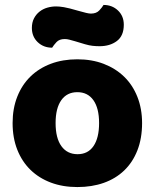

<svg xmlns="http://www.w3.org/2000/svg" viewBox="-20 -741 626 777"><path d="M555 -243Q555 -181 536 -132.5Q517 -84 482.5 -51Q448 -18 400 -1Q352 16 293 16Q234 16 186 -2Q138 -20 103.5 -53.5Q69 -87 50 -135Q31 -183 31 -243Q31 -302 50 -350Q69 -398 103.5 -431.5Q138 -465 186 -483Q234 -501 293 -501Q352 -501 400 -482.5Q448 -464 482.5 -430.5Q517 -397 536 -349Q555 -301 555 -243ZM205 -243Q205 -182 228.5 -149.5Q252 -117 294 -117Q336 -117 358.5 -150Q381 -183 381 -243Q381 -303 358 -335.5Q335 -368 293 -368Q251 -368 228 -335.5Q205 -303 205 -243ZM298 -697Q316 -692 328 -689Q340 -686 348 -686Q370 -686 382 -699Q394 -712 399 -721Q434 -721 457.5 -698.5Q481 -676 481 -641Q481 -596 453 -575Q425 -554 383 -554Q369 -554 355 -555.5Q341 -557 324 -562L284 -574Q270 -578 260.5 -580.5Q251 -583 242 -583Q220 -583 208.5 -570.5Q197 -558 191 -548Q156 -548 132.5 -570.5Q109 -593 109 -628Q109 -650 117.5 -666.5Q126 -683 140 -694Q154 -705 171.5 -710Q189 -715 207 -715Q220 -715 238.5 -712Q257 -709 298 -697Z"/></svg>

Font: Baloo Tamma
Style: Regular
Weight: 400
Designer: Divya Kowshik and Ek Type
Foundry: Ek Type
Version: Version 1.443;PS 1.000;hotconv 16.6.51;makeotf.lib2.5.65220;